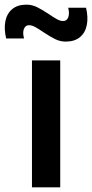

<svg xmlns="http://www.w3.org/2000/svg" viewBox="-56 -797 392 817"><path d="M223.4 -620Q200.3 -620 178.8 -630.5Q157.2 -641 127.2 -661.1Q105.7 -675.8 92.4 -682.8Q79.1 -689.7 67.4 -689.7Q56.8 -689.7 50.6 -682.1Q44.3 -674.5 43.1 -661.6Q41.9 -648.7 46.2 -633.3H-29.8Q-39.5 -673.8 -33.2 -706.5Q-26.8 -739.2 -4 -758.2Q18.8 -777.2 56.8 -777.2Q79.9 -777.2 101.5 -766.7Q123.1 -756.2 153.2 -736.1Q174.8 -721.3 188 -714.4Q201.2 -707.5 212.9 -707.5Q228.4 -707.5 234.5 -723.7Q240.5 -739.9 234.1 -764.2H310.1Q319.8 -723.8 313.5 -691Q307.2 -658.1 284.3 -639Q261.5 -620 223.4 -620ZM80 0V-540H200.3V0Z"/></svg>

Font: Hauora
Style: Regular
Weight: 400
Designer: Wayne Shih
Foundry: WCYS
Version: Version 1.001